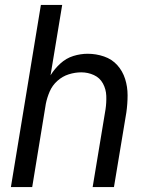

<svg xmlns="http://www.w3.org/2000/svg" viewBox="-20 -755 616 775"><path d="M24 0H110L165 -336Q170 -361 180.5 -385.5Q191 -410 211.5 -428.5Q232 -447 257.5 -455Q283 -463 308 -463Q335 -463 359 -452Q383 -441 395.5 -418Q408 -395 409 -368Q410 -341 406 -314L354 0H440L490 -301Q495 -336 495 -370.5Q495 -405 485 -436.5Q475 -468 453.5 -492Q432 -516 400 -527Q368 -538 334 -538Q305 -538 276 -529Q247 -520 223.5 -498.5Q200 -477 184 -451L231 -735H145Z"/></svg>

Font: Iosevka Sparkle
Style: Italic
Weight: 400
Italic angle: -9°
Designer: Belleve Invis
Foundry: Belleve Invis
Version: Version 4.5.0; ttfautohint (v1.8.3)